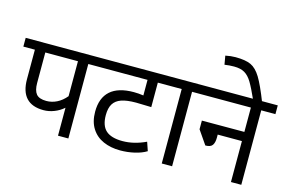

<svg xmlns="http://www.w3.org/2000/svg" viewBox="-113 -1122 2077 1373"><g transform="rotate(15 925.0 -435.5)"><path d="M578.1 -551.3H473.1V0H396.5V-207Q365.7 -179.7 326.7 -164.6Q287.6 -149.4 248.5 -149.4Q163.1 -149.4 120.4 -195.6Q77.6 -241.7 77.6 -333V-551.3H-7.8V-616.2H578.1ZM396.5 -551.3H154.8V-325.7Q154.8 -270.5 176 -244.4Q197.3 -218.3 251 -218.3Q291 -218.3 328.4 -236.8Q365.7 -255.4 396.5 -292.5Z M688.5 -231Q688.5 -152.8 728 -117.4Q767.6 -82 850.6 -82Q935.5 -82 1023.4 -123.5L1045.4 -59.1Q1009.8 -37.1 958 -25.1Q906.2 -13.2 852.1 -13.2Q782.2 -13.2 727.1 -37.4Q671.9 -61.5 640.1 -111.6Q608.4 -161.6 608.4 -235.4Q608.4 -336.9 666.7 -389.2Q725.1 -441.4 840.3 -441.4Q874.5 -441.4 911.6 -436V-551.3H563.5V-616.2H1074.2V-551.3H987.8V-370.1Q914.6 -373 875 -373Q807.6 -373 767.1 -359.1Q726.6 -345.2 707.5 -314.2Q688.5 -283.2 688.5 -231Z M1346.2 -551.3H1241.2V0H1164.6V-551.3H1059.6V-616.2H1346.2Z M1858.4 -551.3H1753.4V0H1676.8V-303.2H1497.6V-279.8Q1497.6 -243.7 1484.1 -224.4Q1470.7 -205.1 1432.1 -205.1L1362.3 -306.6V-370.6L1676.8 -371.1V-551.3H1331.5V-616.2H1858.4Z M1680.2 -603.5Q1642.1 -688.5 1618.2 -728.3Q1594.2 -768.1 1564.2 -785.9Q1534.2 -803.7 1485.4 -803.7Q1450.7 -803.7 1415 -798.3L1403.8 -862.8Q1443.4 -871.1 1478.5 -871.1Q1552.2 -871.1 1592.5 -852.3Q1632.8 -833.5 1665.8 -779.5Q1698.7 -725.6 1745.6 -605.5L1689 -583Z"/></g></svg>

Font: Varta
Style: Regular
Weight: 400
Designer: Joana Correia, Viktoriya Grabowska, Eben Sorkin
Foundry: Sorkin Type
Version: Version 1.003; ttfautohint (v1.3) -l 8 -r 24 -G 200 -x 12 -H